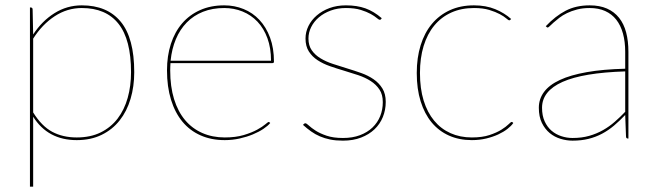

<svg xmlns="http://www.w3.org/2000/svg" viewBox="-20 -518 2457 718"><path d="M104 -97.5Q136 -46 175.5 -25Q215 -4 267 -4Q318.5 -4 356.5 -22.8Q394.5 -41.5 419.8 -74.5Q445 -107.5 457.5 -152Q470 -196.5 470 -248Q470 -370 423.2 -429Q376.5 -488 286 -488Q231.5 -488 184.8 -457.5Q138 -427 104 -373.5ZM104 -389Q137 -439.5 183.8 -468.8Q230.5 -498 286 -498Q381 -498 431.5 -436.8Q482 -375.5 482 -248Q482 -194.5 468.2 -148.2Q454.5 -102 427.5 -67.8Q400.5 -33.5 360.2 -13.8Q320 6 267 6Q159 6 104 -81.5V180H92V-490H95Q102 -490 102 -482Z M993.5 -291Q993.5 -338.5 980 -375.2Q966.5 -412 942.8 -437Q919 -462 887 -475Q855 -488 818.5 -488Q774.5 -488 739.2 -474Q704 -460 678.5 -434Q653 -408 637.8 -371.8Q622.5 -335.5 618 -291ZM990.5 -58Q982 -47.5 965.2 -36.2Q948.5 -25 925.8 -15.5Q903 -6 876 0Q849 6 820.5 6Q770 6 730 -11.8Q690 -29.5 662.2 -63Q634.5 -96.5 619.5 -145Q604.5 -193.5 604.5 -255Q604.5 -309 619 -353.8Q633.5 -398.5 661 -430.5Q688.5 -462.5 728.2 -480.2Q768 -498 818.5 -498Q857 -498 891 -484.2Q925 -470.5 950.2 -443.5Q975.5 -416.5 990 -377.2Q1004.5 -338 1004.5 -287Q1004.5 -284.5 1002.8 -283.2Q1001 -282 998.5 -282H617.5Q617 -275 616.8 -268.5Q616.5 -262 616.5 -255Q616.5 -194 631 -147.2Q645.5 -100.5 672.2 -68.8Q699 -37 736.8 -20.5Q774.5 -4 820.5 -4Q861.5 -4 891.5 -13Q921.5 -22 941.5 -33Q961.5 -44 972 -53Q982.5 -62 984.5 -62Q986.5 -62 988.5 -60Z M1405.5 -447Q1404 -444 1400.5 -444Q1396.5 -444 1388.8 -450.8Q1381 -457.5 1366.2 -465.8Q1351.5 -474 1329 -481Q1306.5 -488 1273.5 -488Q1242.5 -488 1216.8 -478.5Q1191 -469 1172.5 -453.2Q1154 -437.5 1143.8 -417Q1133.5 -396.5 1133.5 -374Q1133.5 -347.5 1146 -329.8Q1158.5 -312 1178.8 -299.8Q1199 -287.5 1225 -279Q1251 -270.5 1278 -262.2Q1305 -254 1331 -244.8Q1357 -235.5 1377.2 -221.5Q1397.5 -207.5 1410 -187.2Q1422.5 -167 1422.5 -137Q1422.5 -107 1411.8 -80.5Q1401 -54 1380.5 -34.5Q1360 -15 1330.2 -3.5Q1300.5 8 1262.5 8Q1236 8 1215 3.8Q1194 -0.5 1176.5 -8Q1159 -15.5 1143.5 -26.5Q1128 -37.5 1113 -51L1116 -54Q1117.5 -55.5 1118.5 -56.2Q1119.5 -57 1122 -57Q1126 -57 1135 -48.5Q1144 -40 1160.2 -29.5Q1176.5 -19 1201.5 -10.5Q1226.5 -2 1262.5 -2Q1298.5 -2 1326.2 -12.5Q1354 -23 1373 -41.2Q1392 -59.5 1401.8 -83.8Q1411.5 -108 1411.5 -136Q1411.5 -164.5 1399 -183.2Q1386.5 -202 1366.2 -215Q1346 -228 1320 -236.8Q1294 -245.5 1267 -253.5Q1240 -261.5 1214 -270.5Q1188 -279.5 1167.8 -292.8Q1147.5 -306 1135 -325.5Q1122.5 -345 1122.5 -374Q1122.5 -398.5 1133.5 -420.8Q1144.5 -443 1164.5 -460.2Q1184.5 -477.5 1212.2 -487.8Q1240 -498 1273.5 -498Q1315 -498 1346.5 -486.8Q1378 -475.5 1407.5 -450Z M1888.5 -444Q1886.5 -442 1884.5 -442Q1881.5 -442 1873.2 -449.2Q1865 -456.5 1849.2 -465Q1833.5 -473.5 1809.8 -480.8Q1786 -488 1752.5 -488Q1705 -488 1667.5 -471Q1630 -454 1604 -422.5Q1578 -391 1564.2 -346Q1550.5 -301 1550.5 -245Q1550.5 -187 1564.2 -142.2Q1578 -97.5 1603.5 -66.8Q1629 -36 1664.8 -20Q1700.5 -4 1744.5 -4Q1783.5 -4 1810.5 -13Q1837.5 -22 1855 -33Q1872.5 -44 1881.5 -53Q1890.5 -62 1893.5 -62Q1895.5 -62 1897.5 -60L1899.5 -58Q1892 -47 1877.5 -35.8Q1863 -24.5 1843 -15.2Q1823 -6 1798 0Q1773 6 1744.5 6Q1697 6 1659 -11Q1621 -28 1594.2 -60.2Q1567.5 -92.5 1553 -139Q1538.5 -185.5 1538.5 -245Q1538.5 -302 1553 -348.8Q1567.5 -395.5 1595 -428.5Q1622.5 -461.5 1662.2 -479.8Q1702 -498 1752.5 -498Q1797 -498 1831.8 -483.8Q1866.5 -469.5 1891.5 -447Z M2318 -251Q2160.5 -246 2083.8 -211.8Q2007 -177.5 2007 -115Q2007 -85.5 2016.8 -64.2Q2026.5 -43 2042.5 -29.2Q2058.5 -15.5 2079 -8.8Q2099.5 -2 2121 -2Q2155.5 -2 2183.5 -10Q2211.5 -18 2235.2 -31.5Q2259 -45 2279.2 -62.8Q2299.5 -80.5 2318 -100ZM2021 -420Q2057 -458 2095.5 -478Q2134 -498 2185 -498Q2222.5 -498 2249.8 -486Q2277 -474 2295 -451.5Q2313 -429 2321.5 -396.8Q2330 -364.5 2330 -324V0H2328Q2321 0 2321 -8L2318 -88Q2297 -66 2276 -48.2Q2255 -30.5 2231.5 -18Q2208 -5.5 2181 1.2Q2154 8 2121 8Q2099 8 2076.5 1.2Q2054 -5.5 2036 -20.2Q2018 -35 2006.5 -58.2Q1995 -81.5 1995 -115Q1995 -148 2014.5 -174.2Q2034 -200.5 2073.8 -219Q2113.5 -237.5 2174.2 -248.2Q2235 -259 2318 -261V-324Q2318 -362.5 2309.5 -393Q2301 -423.5 2284.5 -444.5Q2268 -465.5 2243 -476.8Q2218 -488 2185 -488Q2159 -488 2138 -482.5Q2117 -477 2100.5 -469Q2084 -461 2071.8 -451.5Q2059.5 -442 2050.5 -434Q2041.5 -426 2036 -420.5Q2030.5 -415 2028 -415Q2026 -415 2023 -418Z"/></svg>

Font: Lato 2
Style: Regular
Weight: 100
Designer: Lukasz Dziedzic with Adam Twardoch and Botio Nikoltchev
Foundry: tyPoland Lukasz Dziedzic
Version: Version 2.015; 2015-08-06; http://www.latofonts.com/